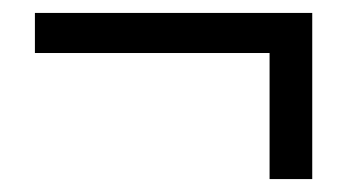

<svg xmlns="http://www.w3.org/2000/svg" viewBox="-20 -381 537 297"><path d="M397 -104V-299H34V-361H463V-104Z"/></svg>

Font: Giro Regular
Style: Regular
Weight: 400
Designer: Paul D. Hunt
Foundry: Adobe Systems Incorporated
Version: Version 1.000;PS 1.0;hotconv 1.0.88;makeotf.lib2.5.647800